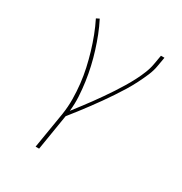

<svg xmlns="http://www.w3.org/2000/svg" viewBox="-173 -656 946 998"><g transform="rotate(30 300.0 -156.5)"><path d="M182 215 218 -3Q225 -49 224.5 -95Q224 -141 219 -185.5Q214 -230 204.5 -273Q195 -316 182.5 -358Q170 -400 154.5 -440.5Q139 -481 120 -519L138 -528Q157 -491 172 -452.5Q187 -414 199.5 -374Q212 -334 221.5 -292.5Q231 -251 237 -208.5Q243 -166 245.5 -123Q248 -80 243 -35Q263 -61 282.5 -86.5Q302 -112 321 -138Q340 -164 358 -190Q376 -216 393.5 -242.5Q411 -269 427.5 -296.5Q444 -324 458.5 -352Q473 -380 484.5 -409Q496 -438 501 -468L510 -520H531L522 -468Q517 -436 503.5 -404.5Q490 -373 474.5 -342.5Q459 -312 441 -282.5Q423 -253 403.5 -224Q384 -195 364 -166.5Q344 -138 323 -110Q302 -82 281 -54.5Q260 -27 238 0L203 215Z"/></g></svg>

Font: Iosevka SS04 Th Ex Obl
Style: Regular
Weight: 100
Width: 7
Italic angle: -9°
Monospace: yes
Designer: Belleve Invis
Foundry: Belleve Invis
Version: Version 19.0.0; ttfautohint (v1.8.4)